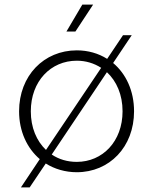

<svg xmlns="http://www.w3.org/2000/svg" viewBox="-20 -745 667 835"><path d="M314 4C456 4 563 -106 563 -261C563 -350 528 -424 472 -471L553 -592H515L446 -489C408 -513 363 -526 314 -526C171 -526 63 -416 63 -261C63 -173 98 -100 153 -53L71 70H109L179 -34C217 -10 264 4 314 4ZM314 -41C273 -41 236 -52 205 -73L445 -431C487 -392 513 -333 513 -261C513 -130 426 -41 314 -41ZM269 -608H308L385 -725H338ZM114 -261C114 -392 201 -481 314 -481C353 -481 389 -470 420 -450L180 -93C139 -132 114 -190 114 -261Z"/></svg>

Font: Chess Sans Light
Style: Regular
Weight: 300
Designer: Wolf Bōese
Foundry: Wolf Bōese
Version: Version 7.223;Glyphs 3.3 (3306)